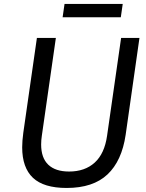

<svg xmlns="http://www.w3.org/2000/svg" viewBox="-20 -922 722 952"><path d="M90 -191.5Q90 -222.5 95.5 -263.5L163 -734H257L187.5 -249.5Q184 -227 184 -205.5Q184 -139 219.5 -105.2Q255 -71.5 322.5 -71.5Q401 -71.5 449.8 -116Q498.5 -160.5 511 -249.5L580.5 -734H671.5L603 -253.5Q584 -124 512.8 -57Q441.5 10 310.5 10Q196.5 10 143.2 -40.5Q90 -91 90 -191.5ZM300 -902.5H588.5L579 -836.5H290.5Z"/></svg>

Font: 1883 Sans
Style: Italic
Weight: 400
Italic angle: -8°
Designer: 1883 Sans project is a fork of Public Sans.
Version: Version 1.009